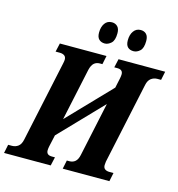

<svg xmlns="http://www.w3.org/2000/svg" viewBox="-168 -1028 1059 1141"><g transform="rotate(15 361.0 -458.0)"><path d="M-39 0 -28 -53H-5Q17 -53 33.5 -65.5Q50 -78 56 -107L163 -607Q166 -621 166 -629Q166 -646 155 -653.5Q144 -661 127 -661H101L113 -714H400L389 -661H373Q352 -661 338 -648.5Q324 -636 317 -607L248 -285L499 -546L512 -607Q515 -622 515 -632Q515 -661 481 -661H462L474 -714H761L750 -661H727Q706 -661 689 -648.5Q672 -636 666 -607L559 -107Q557 -94 557 -85Q557 -68 567.5 -60.5Q578 -53 595 -53H620L609 0H322L333 -53H349Q370 -53 384.5 -65.5Q399 -78 405 -107L476 -439L226 -179L210 -107Q207 -92 207 -82Q207 -53 241 -53H260L248 0ZM547 -783Q524 -783 511 -796Q498 -809 498 -837Q498 -872 514 -894Q530 -916 557 -916Q579 -916 592 -902.5Q605 -889 605 -861Q605 -817 586.5 -800Q568 -783 547 -783ZM370 -783Q348 -783 334.5 -796Q321 -809 321 -837Q321 -872 336.5 -894Q352 -916 380 -916Q401 -916 414.5 -902.5Q428 -889 428 -861Q428 -817 409 -800Q390 -783 370 -783Z"/></g></svg>

Font: Noto Serif ExtraCondensed ExtraBold
Style: Italic
Weight: 800
Width: 2
Italic angle: -12°
Designer: Monotype Design Team
Foundry: Monotype Imaging Inc.
Version: Version 2.013